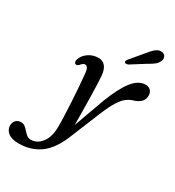

<svg xmlns="http://www.w3.org/2000/svg" viewBox="-324 -830 1101 1206"><g transform="rotate(30 226.0 -226.5)"><path d="M327.5 -251.5Q371 -364 414 -417.5Q457 -471 507 -471Q530.5 -471 543.8 -457Q557 -443 557 -420Q557 -393.5 541 -376.2Q525 -359 496.5 -349Q469.5 -342 446.5 -325.8Q423.5 -309.5 400 -273Q376.5 -236.5 348 -167.5L264.5 36.5Q220 151.5 154.2 199.8Q88.5 248 -1 248Q-51 248 -77.2 227.8Q-103.5 207.5 -103.5 175Q-103.5 153.5 -89.5 138.8Q-75.5 124 -52.5 124Q-35.5 124 -23.2 133.8Q-11 143.5 0 156.5Q11 169.5 23.8 179.5Q36.5 189.5 54 189.5Q97.5 189.5 129.8 149Q162 108.5 163 36.5Q163.5 5.5 161.8 -43Q160 -91.5 156.8 -146.5Q153.5 -201.5 149.8 -253.2Q146 -305 142 -341.5Q138 -391 114.5 -391Q100 -391 86 -373Q74.5 -359 61.5 -362Q55 -364 52 -371.5Q49 -379 53 -393Q63.5 -425 95 -447Q126.5 -469 168 -469Q197 -469 216 -447.2Q235 -425.5 238.5 -380Q240.5 -357.5 242 -317.8Q243.5 -278 244.5 -229Q245.5 -180 246 -128Q246.5 -76 247 -29ZM408 -643.5Q430 -672 450.2 -687.8Q470.5 -703.5 493.5 -700Q512.5 -697 519 -682Q525.5 -667 518 -650Q510.5 -632 494.2 -618.5Q478 -605 451.5 -591L349 -526.5Q341.5 -523.5 334.2 -523.2Q327 -523 323.5 -527.5Q319.5 -532.5 322.8 -539.2Q326 -546 331.5 -552.5Z"/></g></svg>

Font: Fraunces 9pt S050
Style: Italic
Weight: 400
Italic angle: -16°
Version: Version 1.000; ttfautohint (v1.8.3)